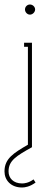

<svg xmlns="http://www.w3.org/2000/svg" viewBox="-53 -654 233 853"><path d="M58 -612C58 -600 68 -589 80 -589C92 -589 103 -600 103 -612C103 -624 92 -634 80 -634C68 -634 58 -624 58 -612ZM71 -446V-11C7 26 -33 51 -33 107V108C-33 146 -5 179 45 179C57 179 79 176 105 157L96 143C74 159 55 161 45 161C6 161 -15 137 -15 108V107C-15 59 21 38 89 0V-464H54V-446Z"/></svg>

Font: Rawengulk
Style: Light
Weight: 300
Version: Version 0.9